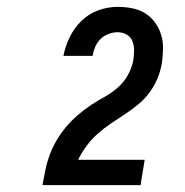

<svg xmlns="http://www.w3.org/2000/svg" viewBox="-20 -863 540 560"><path d="M104 -323V-324Q108 -346 112.5 -368Q117 -390 125 -411.5Q133 -433 145 -453.5Q157 -474 172.5 -492.5Q188 -511 206.5 -527Q225 -543 244.5 -556Q264 -569 285 -580.5Q306 -592 324 -608Q342 -624 353.5 -645Q365 -666 369 -688V-689Q371 -703 371 -717Q371 -731 366 -743.5Q361 -756 349 -762.5Q337 -769 323 -769Q310 -769 296.5 -764Q283 -759 273 -749Q263 -739 257.5 -726Q252 -713 250 -700H165Q170 -727 183 -754Q196 -781 217.5 -802Q239 -823 267 -833Q295 -843 323 -843Q344 -843 365 -839Q386 -835 403 -824.5Q420 -814 432 -797.5Q444 -781 450 -761.5Q456 -742 455.5 -720.5Q455 -699 452 -678Q448 -655 439 -633.5Q430 -612 415.5 -592.5Q401 -573 382 -557.5Q363 -542 343 -529Q323 -516 303 -502.5Q283 -489 265 -473Q247 -457 232.5 -437.5Q218 -418 208 -397H402L390 -323Z"/></svg>

Font: Iosevka Curly Semibold
Style: Italic
Weight: 600
Italic angle: -9°
Monospace: yes
Designer: Belleve Invis
Foundry: Belleve Invis
Version: Version 22.1.2; ttfautohint (v1.8.4)